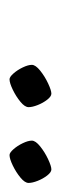

<svg xmlns="http://www.w3.org/2000/svg" viewBox="121 -858 130 413"><g transform="rotate(90 186.5 -651.0)"><path d="M313 -606Q308 -606 300.5 -614.5Q293 -623 287.5 -634.5Q282 -646 282 -654Q282 -662 294.5 -672Q307 -682 322 -689Q337 -696 344 -696Q350 -696 357 -687Q364 -678 368.5 -666.5Q373 -655 373 -647Q373 -639 361.5 -629.5Q350 -620 335.5 -613Q321 -606 313 -606ZM150 -606Q145 -606 137.5 -614.5Q130 -623 124.5 -634.5Q119 -646 119 -654Q119 -662 131.5 -672Q144 -682 159 -689Q174 -696 181 -696Q187 -696 194 -687Q201 -678 205.5 -666.5Q210 -655 210 -647Q210 -639 198.5 -629.5Q187 -620 172.5 -613Q158 -606 150 -606Z"/></g></svg>

Font: Texturina 72pt 72pt Thin
Style: Italic
Weight: 100
Italic angle: -11°
Designer: Guillermo Torres Carreño
Foundry: Omnibus-Type
Version: Version 1.002; ttfautohint (v1.8.3)